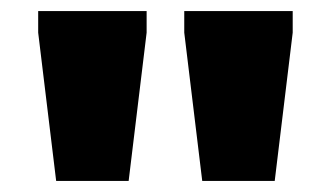

<svg xmlns="http://www.w3.org/2000/svg" viewBox="-20 -727 598 347"><path d="M81.5 -400 49 -668V-707H245V-668L212.5 -400ZM345.5 -400 313 -668V-707H509V-668L476.5 -400Z"/></svg>

Font: Newsreader 6pt ExtraBold
Style: Regular
Weight: 800
Designer: Hugues Gentile
Foundry: Production Type
Version: Version 1.003; ttfautohint (v1.8.3)